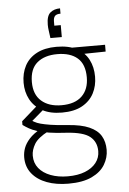

<svg xmlns="http://www.w3.org/2000/svg" viewBox="-62 -764 698 1041"><g transform="rotate(-5 287.0 -243.5)"><path d="M268 232Q202 232 151 213Q100 194 70.5 157.5Q41 121 41 69Q41 43 50 18.5Q59 -6 81 -30.5Q103 -55 144 -78L184 -61Q126 -31 107 1Q88 33 88 64Q88 104 111 132.5Q134 161 175 176.5Q216 192 268 192Q323 192 362 176.5Q401 161 422.5 133.5Q444 106 444 70Q444 20 408.5 -9Q373 -38 281 -44Q225 -47 187 -53Q149 -59 123 -67.5Q97 -76 79.5 -86Q62 -96 47 -107V-127L137 -206L180 -191L88 -112V-132Q101 -125 113 -118Q125 -111 145 -105.5Q165 -100 199 -94.5Q233 -89 290 -85Q364 -80 408 -60.5Q452 -41 471 -9Q490 23 490 67Q490 109 467.5 147Q445 185 396 208.5Q347 232 268 232ZM267 -155Q202 -155 159 -179Q116 -203 94.5 -243.5Q73 -284 73 -334Q73 -386 94.5 -426.5Q116 -467 159.5 -490Q203 -513 267 -513Q334 -513 377 -490Q420 -467 441 -426.5Q462 -386 462 -334Q462 -284 441 -243.5Q420 -203 377 -179Q334 -155 267 -155ZM268 -195Q341 -195 379 -232Q417 -269 417 -334Q417 -405 378 -439Q339 -473 268 -473Q199 -473 158.5 -439Q118 -405 118 -334Q118 -266 158.5 -230.5Q199 -195 268 -195ZM356 -461 338 -501H531V-464ZM305 -719V-690Q283 -690 274.5 -680.5Q266 -671 266 -651V-628H301V-563H239Q236 -587 233.5 -603.5Q231 -620 231 -636Q231 -684 251.5 -701.5Q272 -719 305 -719Z"/></g></svg>

Font: DM Sans 17pt ExtraLight
Style: Regular
Weight: 250
Version: Version 4.004;gftools[0.9.30]